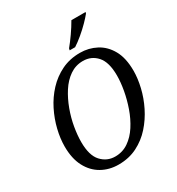

<svg xmlns="http://www.w3.org/2000/svg" viewBox="-217 -1068 1124 1216"><g transform="rotate(-30 345.5 -460.0)"><path d="M293 11Q225 11 170.5 -20Q116 -51 84.5 -111Q53 -171 53 -259Q53 -317 68.5 -381Q84 -445 114.5 -506Q145 -567 191 -616.5Q237 -666 297.5 -695.5Q358 -725 433 -725Q496 -725 550.5 -696.5Q605 -668 638 -609Q671 -550 671 -457Q671 -402 656 -338Q641 -274 610.5 -212.5Q580 -151 535 -100.5Q490 -50 429.5 -19.5Q369 11 293 11ZM300 -44Q354 -44 397 -73.5Q440 -103 471.5 -152Q503 -201 523.5 -259.5Q544 -318 554.5 -376.5Q565 -435 565 -484Q565 -581 525 -626Q485 -671 423 -671Q370 -671 327 -641.5Q284 -612 252.5 -563Q221 -514 199.5 -455.5Q178 -397 168 -338.5Q158 -280 158 -231Q158 -133 199 -88.5Q240 -44 300 -44ZM385 -771 388 -784Q413 -814 441 -854Q469 -894 490 -931H594L591 -921Q575 -901 547 -872.5Q519 -844 486 -816.5Q453 -789 425 -771Z"/></g></svg>

Font: Noto Serif SemiCondensed
Style: Italic
Weight: 400
Width: 4
Italic angle: -12°
Designer: Monotype Design Team
Foundry: Monotype Imaging Inc.
Version: Version 2.013